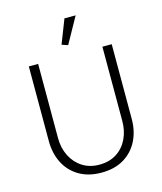

<svg xmlns="http://www.w3.org/2000/svg" viewBox="-130 -987 925 1094"><g transform="rotate(-15 332.5 -440.0)"><path d="M143 -680H88V-239Q88 -167 117 -110Q146 -53 201 -20.5Q256 12 332 12Q410 12 464.5 -20.5Q519 -53 548 -110Q577 -167 577 -239V-680H522V-242Q522 -184 499.5 -137Q477 -90 434.5 -62.5Q392 -35 332 -35Q275 -35 232.5 -62.5Q190 -90 166.5 -137Q143 -184 143 -242ZM336 -739 421 -892H355L300 -751Z"/></g></svg>

Font: Catamaran Thin ExtraLight
Style: Regular
Weight: 250
Version: Version 2.000